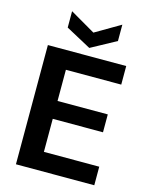

<svg xmlns="http://www.w3.org/2000/svg" viewBox="-134 -1005 849 1089"><g transform="rotate(15 290.5 -460.5)"><path d="M68 0V-700H528V-591H203V-408H498V-303H203V-109H528V0ZM299 -745 151 -825V-921L299 -835L446 -921V-825Z"/></g></svg>

Font: DM Sans 20pt
Style: Bold
Weight: 700
Version: Version 4.004;gftools[0.9.30]